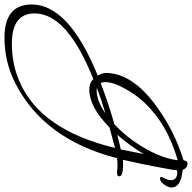

<svg xmlns="http://www.w3.org/2000/svg" viewBox="-151 -572 858 858"><g transform="rotate(90 278.0 -143.0)"><path d="M17 266Q-131 266 -131 144Q-131 -21 187 -151Q175 -171 175 -186Q175 -302 317 -408Q431 -493 565 -534Q568 -552 580 -552Q599 -552 609 -530Q687 -523 687 -480Q687 -467 674 -448Q661 -429 647 -429Q640 -429 640 -436Q640 -438 647 -452Q654 -466 654 -478Q654 -506 619 -506Q613 -506 610 -505Q609 -492 605.5 -472.5Q602 -453 594 -410Q588 -379 580.5 -342.5Q573 -306 563 -263Q569 -264 575 -264Q581 -264 586 -264Q637 -264 637 -247Q637 -237 621 -237Q619 -237 615 -237Q611 -237 606 -238Q601 -239 596.5 -239Q592 -239 589 -239Q579 -239 571 -238.5Q563 -238 556 -237Q472 90 220 218Q126 266 17 266ZM220 -164Q262 -180 308 -195.5Q354 -211 404 -225Q433 -252 458.5 -283.5Q484 -315 507 -354Q556 -435 565 -508Q399 -461 301 -352Q271 -319 246 -274Q216 -222 216 -184Q216 -172 220 -164ZM451 -238Q467 -242 483.5 -246Q500 -250 517 -254L537 -356Q518 -324 496.5 -294.5Q475 -265 451 -238ZM44 233Q135 233 213 199Q430 106 510 -228Q483 -221 460 -214.5Q437 -208 418 -203Q327 -113 249 -113Q220 -113 202 -131Q-91 -14 -91 131Q-91 233 44 233ZM253 -146Q299 -146 356 -185Q325 -176 296.5 -166.5Q268 -157 242 -147Q245 -146 253 -146Z"/></g></svg>

Font: Corinthia
Style: Regular
Weight: 400
Designer: Robert E. Leuschke
Foundry: Robert E. Leuschke
Version: Version 1.013; ttfautohint (v1.8.3)